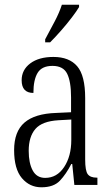

<svg xmlns="http://www.w3.org/2000/svg" viewBox="-20 -786 469 816"><path d="M156 10Q106 10 73 -29Q40 -68 40 -148Q40 -227 84 -265Q128 -303 218 -306L282 -309V-372Q282 -439 265.5 -472.5Q249 -506 203 -506Q158 -506 140 -476.5Q122 -447 122 -391Q72 -391 72 -445Q72 -489 108.5 -516.5Q145 -544 207 -544Q274 -544 308 -504.5Q342 -465 342 -369V-108Q342 -60 353 -45.5Q364 -31 391 -31H394V0H296L287 -89H283Q261 -46 234.5 -18Q208 10 156 10ZM172 -30Q222 -30 252.5 -76Q283 -122 283 -191V-278L229 -275Q159 -271 130.5 -238Q102 -205 102 -145Q102 -93 119 -61.5Q136 -30 172 -30ZM172 -619Q194 -660 213 -696Q232 -732 243 -766H316V-756Q306 -739 285.5 -712Q265 -685 240 -656.5Q215 -628 193 -606H172Z"/></svg>

Font: Noto Serif Tamil ExtraCondensed Light
Style: Regular
Weight: 300
Width: 2
Designer: Indian Type Foundry, Tom Grace, and the Monotype Design Team
Foundry: Monotype Imaging Inc.
Version: Version 2.004; ttfautohint (v1.8.4.7-5d5b)